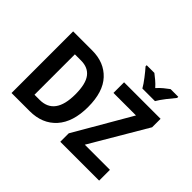

<svg xmlns="http://www.w3.org/2000/svg" viewBox="-186 -1258 1573 1573"><g transform="rotate(45 600.0 -472.0)"><path d="M972 -784Q991 -817 1024.5 -860Q1058 -903 1082 -931V-944H993Q971 -928 946.5 -908Q922 -888 898 -861Q875 -887 850.5 -907.5Q826 -928 805 -944H716V-931Q741 -903 774.5 -859.5Q808 -816 826 -784ZM1109 0V-125H818L1107 -616V-714H684V-591H945L659 -98V0ZM304 0Q450 0 534.5 -94Q619 -188 619 -363Q619 -537 536.5 -625.5Q454 -714 315 -714H94V0ZM237 -591H308Q390 -591 431 -536.5Q472 -482 472 -362Q472 -123 296 -123H237Z"/></g></svg>

Font: Noto Sans Mono UI
Style: Bold
Weight: 700
Designer: Monotype Design team
Foundry: Monotype Imaging Inc.
Version: 1.000